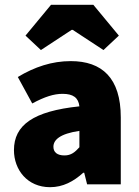

<svg xmlns="http://www.w3.org/2000/svg" viewBox="-20 -766 576 798"><path d="M188 12C242 12 286 -12 326 -48H330L342 0H482V-278C482 -442 404 -512 274 -512C196 -512 124 -488 54 -446L114 -336C166 -364 204 -376 240 -376C284 -376 306 -360 310 -324C118 -304 38 -246 38 -142C38 -60 94 12 188 12ZM248 -120C218 -120 202 -133 202 -156C202 -184 228 -210 310 -222V-154C292 -134 276 -120 248 -120ZM150 -558 278 -642H282L410 -558L474 -618L368 -746H192L86 -618Z"/></svg>

Font: Source Sans Pro Black
Style: Regular
Weight: 900
Designer: Paul D. Hunt
Foundry: Adobe Systems Incorporated
Version: Version 3.006;hotconv 1.0.111;makeotfexe 2.5.65597